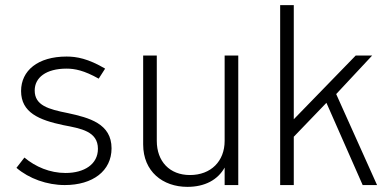

<svg xmlns="http://www.w3.org/2000/svg" viewBox="-20 -720 1512 747"><path d="M232 0C341 0 414 -55 414 -143C414 -239 327 -262 244 -280C168 -295 115 -310 115 -368C115 -418 159 -453 239 -453C271 -453 307 -446 364 -414L389 -453C323 -492 278 -500 239 -500C127 -500 62 -445 62 -366C62 -282 132 -253 227 -233C295 -220 361 -209 361 -141C361 -81 308 -47 235 -47C174 -47 118 -71 75 -107L44 -67C93 -25 163 0 232 0Z M854 -504V-172C854 -93 801 -39 719 -39C640 -39 590 -92 590 -172V-504H537V-158C537 -53 613 7 709 7C777 7 827 -20 854 -68V0H907V-504Z M1070 0H1123V-188L1250 -320L1391 0H1447L1288 -354L1428 -504H1364L1123 -256V-700H1070Z"/></svg>

Font: Arthouse Owned Light
Style: Regular
Weight: 300
Designer: Jeremy Tribby
Foundry: Tribby Type
Version: Version 1.000;PS 001.000;hotconv 1.0.88;makeotf.lib2.5.64775